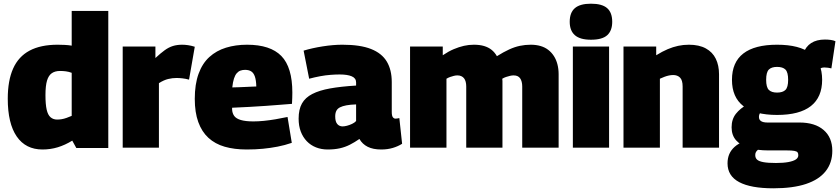

<svg xmlns="http://www.w3.org/2000/svg" viewBox="-20 -799 4543 1039"><path d="M393 2 371 -38Q332 -14 292.5 -2Q253 10 210 10Q119 10 70.5 -60.5Q22 -131 22 -265Q22 -363 51 -428Q80 -493 140 -525Q200 -557 292 -557Q310 -557 330 -556Q350 -555 368 -552V-740H566V2ZM368 -172V-405Q352 -411 336.5 -413Q321 -415 305 -415Q278 -415 260.5 -403Q243 -391 234.5 -363Q226 -335 226 -284Q226 -235 232.5 -206Q239 -177 253.5 -164.5Q268 -152 289 -152Q301 -152 313.5 -154Q326 -156 340 -161Q354 -166 368 -172Z M821 -547V-485Q849 -511 871 -527Q893 -543 915.5 -550Q938 -557 966 -557Q981 -557 998 -554.5Q1015 -552 1034 -546L1003 -368Q985 -373 967.5 -375Q950 -377 935 -377Q913 -377 890 -371.5Q867 -366 840 -349V0H644V-547Z M1315 10Q1248 10 1196 -5Q1144 -20 1108 -53Q1072 -86 1053 -138.5Q1034 -191 1034 -264Q1034 -343 1054.5 -399.5Q1075 -456 1113 -490.5Q1151 -525 1203 -541Q1255 -557 1317 -557Q1443 -557 1502.5 -496Q1562 -435 1562 -298Q1562 -287 1561.5 -269.5Q1561 -252 1560 -237Q1533 -235 1496.5 -232Q1460 -229 1417.5 -226Q1375 -223 1329 -220.5Q1283 -218 1236 -216Q1236 -214 1236 -212Q1236 -210 1236 -207Q1237 -186 1247.5 -171.5Q1258 -157 1283.5 -149.5Q1309 -142 1351 -142Q1378 -142 1408 -145Q1438 -148 1470.5 -153.5Q1503 -159 1536 -166L1559 -26Q1521 -13 1482.5 -5.5Q1444 2 1403 6Q1362 10 1315 10ZM1237 -326Q1255 -326 1273 -327Q1291 -328 1308.5 -328.5Q1326 -329 1341 -330Q1356 -331 1367 -331Q1366 -366 1359 -385.5Q1352 -405 1339 -413Q1326 -421 1306 -421Q1293 -421 1281.5 -417Q1270 -413 1261 -402.5Q1252 -392 1246 -373.5Q1240 -355 1237 -326Z M1596 -157Q1596 -207 1614 -239Q1632 -271 1670 -290.5Q1708 -310 1766.5 -320.5Q1825 -331 1907 -336V-353Q1907 -376 1883.5 -386Q1860 -396 1818 -396Q1797 -396 1769.5 -394Q1742 -392 1712.5 -386.5Q1683 -381 1653 -373L1623 -525Q1669 -539 1726 -548Q1783 -557 1833 -557Q1929 -557 1987.5 -534Q2046 -511 2073 -466Q2100 -421 2100 -355V-194Q2100 -172 2106 -164.5Q2112 -157 2120 -157Q2125 -157 2130.5 -158Q2136 -159 2141 -160L2156 -21Q2134 -7 2105.5 1.5Q2077 10 2043 10Q1999 10 1970 -4.5Q1941 -19 1925 -47Q1899 -29 1873.5 -16Q1848 -3 1819 3.5Q1790 10 1753 10Q1719 10 1690 -1.5Q1661 -13 1640 -35Q1619 -57 1607.5 -87.5Q1596 -118 1596 -157ZM1794 -169Q1794 -141 1805 -128Q1816 -115 1834 -115Q1844 -115 1857.5 -118.5Q1871 -122 1885 -128.5Q1899 -135 1907 -144V-234Q1876 -233 1854.5 -229Q1833 -225 1819.5 -218Q1806 -211 1800 -199Q1794 -187 1794 -169Z M2199 0V-547H2376V-500Q2407 -521 2435.5 -533Q2464 -545 2490.5 -551Q2517 -557 2544 -557Q2576 -557 2599.5 -550Q2623 -543 2640 -529.5Q2657 -516 2669 -495Q2706 -518 2735.5 -531.5Q2765 -545 2793.5 -551Q2822 -557 2852 -557Q2881 -557 2905 -550Q2929 -543 2947 -529Q2965 -515 2977.5 -495.5Q2990 -476 2996.5 -451Q3003 -426 3003 -397V0H2806V-331Q2806 -345 2803 -356.5Q2800 -368 2794.5 -375.5Q2789 -383 2780.5 -387Q2772 -391 2759 -391Q2750 -391 2739.5 -388.5Q2729 -386 2718.5 -382.5Q2708 -379 2698 -373Q2699 -367 2699 -360.5Q2699 -354 2699 -347V0H2503V-331Q2503 -345 2500 -356.5Q2497 -368 2491 -375.5Q2485 -383 2476 -387Q2467 -391 2455 -391Q2446 -391 2436 -388.5Q2426 -386 2416 -382.5Q2406 -379 2396 -373V0Z M3178 -584Q3119 -584 3091 -608.5Q3063 -633 3063 -681Q3063 -731 3091 -755Q3119 -779 3178 -779Q3238 -779 3265.5 -755Q3293 -731 3293 -681Q3293 -633 3266 -608.5Q3239 -584 3178 -584ZM3080 0V-547H3276V0Z M3354 0V-547H3531V-500Q3565 -521 3593.5 -533Q3622 -545 3650 -551Q3678 -557 3708 -557Q3763 -557 3799.5 -537Q3836 -517 3853.5 -481Q3871 -445 3871 -397V0H3674V-331Q3674 -365 3660 -379Q3646 -393 3623 -393Q3612 -393 3600 -390.5Q3588 -388 3576 -383.5Q3564 -379 3551 -373V0Z M4165 220Q4043 220 3980 186.5Q3917 153 3917 85Q3917 57 3926.5 35Q3936 13 3955.5 -4.5Q3975 -22 4004 -33L4096 2Q4087 7 4080.5 12.5Q4074 18 4070.5 24.5Q4067 31 4067 40Q4067 56 4077 65Q4087 74 4111.5 78.5Q4136 83 4179 83Q4219 83 4246 78Q4273 73 4286.5 64Q4300 55 4300 41Q4300 31 4296 25.5Q4292 20 4278.5 17.5Q4265 15 4239 15H4138Q4078 15 4033 1.5Q3988 -12 3963.5 -39.5Q3939 -67 3939 -110Q3939 -154 3962.5 -183.5Q3986 -213 4023 -233L4119 -209Q4103 -199 4095 -189.5Q4087 -180 4087 -166Q4087 -151 4098.5 -143.5Q4110 -136 4133 -136H4306Q4390 -136 4437 -95.5Q4484 -55 4484 17Q4484 82 4448 127.5Q4412 173 4341.5 196.5Q4271 220 4165 220ZM4185 -177Q4064 -177 4002.5 -225Q3941 -273 3941 -367Q3941 -462 4002.5 -509.5Q4064 -557 4185 -557Q4307 -557 4368 -509.5Q4429 -462 4429 -367Q4429 -273 4368 -225Q4307 -177 4185 -177ZM4185 -298Q4216 -298 4230.5 -312.5Q4245 -327 4245 -367Q4245 -408 4230.5 -422.5Q4216 -437 4185 -437Q4155 -437 4140.5 -422.5Q4126 -408 4126 -367Q4126 -327 4140.5 -312.5Q4155 -298 4185 -298ZM4399 -409 4326 -508Q4340 -547 4369.5 -566Q4399 -585 4444 -585Q4460 -585 4475 -583Q4490 -581 4501 -576L4479 -429Q4470 -431 4460.5 -432.5Q4451 -434 4440 -434Q4428 -434 4417 -428Q4406 -422 4399 -409Z"/></svg>

Font: Georama ExtraCondensed Thin ExtraBold
Style: Regular
Weight: 800
Version: Version 1.001